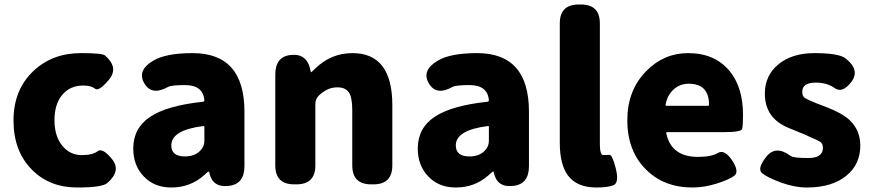

<svg xmlns="http://www.w3.org/2000/svg" viewBox="-20 -819 3873 853"><path d="M323 14Q200 14 122 -65Q40 -147 40 -284Q40 -421 130 -505Q214 -583 339 -583Q434 -583 446 -573Q509 -519 464 -465Q419 -411 402 -425Q385 -439 350 -439Q291 -439 256.5 -397.5Q222 -356 222 -285.5Q222 -215 256 -172.5Q290 -130 343 -130Q392 -130 413.5 -147Q435 -164 477 -113Q520 -61 457 -6Q434 14 323 14Z M741 14Q664 14 617 -37Q572 -85 572 -159Q572 -250 647 -300Q722 -350 882 -367Q888 -368 888 -374Q882 -441 802 -441Q742 -441 727 -433Q654 -392 621 -449Q588 -506 660 -549Q716 -583 836 -583Q1066 -583 1066 -323V-81Q1066 0 995 7Q924 15 910 -52Q909 -57 906.5 -57Q904 -57 886 -40Q825 14 741 14ZM802 -124Q846 -124 871 -151Q888 -169 888 -193V-255Q888 -260 883 -259Q741 -241 741 -173Q741 -124 802 -124Z M1287 0Q1203 0 1203 -84V-487Q1203 -569 1274 -575Q1346 -582 1360 -503Q1361 -498 1362.5 -498Q1364 -498 1381 -515Q1451 -583 1546 -583Q1723 -583 1723 -352V-84Q1723 0 1639 0H1629Q1545 0 1545 -84V-330Q1545 -387 1529.5 -409Q1514 -431 1479 -431Q1451 -431 1428 -418Q1409 -407 1398 -396Q1381 -380 1381 -357V-84Q1381 0 1297 0Z M2005 14Q1928 14 1881 -37Q1836 -85 1836 -159Q1836 -250 1911 -300Q1986 -350 2146 -367Q2152 -368 2152 -374Q2146 -441 2066 -441Q2006 -441 1991 -433Q1918 -392 1885 -449Q1852 -506 1924 -549Q1980 -583 2100 -583Q2330 -583 2330 -323V-81Q2330 0 2259 7Q2188 15 2174 -52Q2173 -57 2170.5 -57Q2168 -57 2150 -40Q2089 14 2005 14ZM2066 -124Q2110 -124 2135 -151Q2152 -169 2152 -193V-255Q2152 -260 2147 -259Q2005 -241 2005 -173Q2005 -124 2066 -124Z M2629 14Q2542 14 2502 -41Q2467 -90 2467 -185V-715Q2467 -799 2551 -799H2561Q2645 -799 2645 -715V-179Q2645 -130 2660.5 -130Q2676 -130 2688 -131Q2700 -132 2716 -70Q2731 -7 2706 3.5Q2681 14 2629 14Z M3057 14Q2930 14 2851 -65Q2767 -147 2767 -285Q2767 -418 2851 -503Q2929 -583 3037 -583Q3155 -583 3221 -504Q3281 -431 3281 -309Q3281 -260 3277 -246Q3273 -232 3196 -232H2944Q2939 -232 2940 -227Q2962 -122 3081 -122Q3140 -122 3169.5 -139.5Q3199 -157 3233 -106Q3266 -55 3241.5 -37.5Q3217 -20 3162.5 -3Q3108 14 3057 14ZM2937 -354Q2936 -349 2941 -349H3125Q3130 -349 3130 -354Q3130 -447 3040 -447Q3001 -447 2973 -422Q2945 -397 2937 -354Z M3565 14Q3510 14 3450 -8Q3390 -30 3366 -49.5Q3342 -69 3384 -122Q3426 -176 3493 -126Q3505 -117 3570.5 -117Q3636 -117 3636 -162Q3636 -182 3622.5 -190Q3609 -198 3573 -213L3561 -219Q3523 -235 3485 -250Q3378 -293 3378 -403Q3378 -484 3438.5 -533.5Q3499 -583 3598 -583Q3706 -583 3736 -560Q3802 -509 3763 -456Q3723 -403 3688.5 -427.5Q3654 -452 3604 -452Q3544 -452 3544 -411Q3544 -391 3557 -383Q3570 -375 3605 -361L3652 -343Q3720 -317 3754 -286Q3802 -241 3802 -172Q3802 -90 3742 -40Q3678 14 3565 14Z"/></svg>

Font: Resource Han Rounded TW Heavy
Style: Regular
Weight: 900
Designer: Cyano Hao (round all glyphs); Ryoko NISHIZUKA 西塚涼子 (kana, bopomofo & ideographs); Paul D. Hunt (Latin, Greek & Cyrillic)
Foundry: Cyano Hao
Version: 0.990